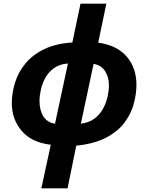

<svg xmlns="http://www.w3.org/2000/svg" viewBox="-20 -780 803 1040"><path d="M204 240 255 4Q152 -8 98 -70.5Q44 -133 44 -221Q44 -275 61 -331Q78 -387 116.5 -434.5Q155 -482 218 -513Q281 -544 372 -550L416 -760H556L512 -549Q613 -535 666 -474Q719 -413 719 -321Q719 -272 705 -219Q691 -166 655.5 -117.5Q620 -69 556 -35Q492 -1 393 9L346 240ZM278 -110 348 -436Q304 -433 274 -412Q244 -391 226.5 -360Q209 -329 201.5 -295Q194 -261 194 -233Q194 -183 215 -149.5Q236 -116 278 -110ZM418 -110Q464 -116 493.5 -139Q523 -162 539.5 -193.5Q556 -225 563 -258Q570 -291 570 -318Q570 -363 549 -395Q528 -427 487 -434Z"/></svg>

Font: Noto IKEA Latin
Style: Bold Italic
Weight: 700
Italic angle: -12°
Designer: Monotype Design Team
Foundry: Monotype Imaging Inc.
Version: Version 1.0